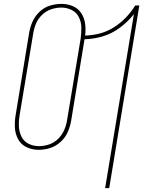

<svg xmlns="http://www.w3.org/2000/svg" viewBox="-20 -763 760 988"><path d="M521 205H542L697 -735H676Q655 -701 627 -672Q599 -643 564.5 -621.5Q530 -600 492.5 -590.5Q455 -581 418 -580Q422 -611 418 -641Q414 -671 398 -695.5Q382 -720 354.5 -731.5Q327 -743 296 -743Q267 -743 237 -734Q207 -725 183.5 -702.5Q160 -680 147.5 -652Q135 -624 130 -594L61 -174Q55 -141 56.5 -108Q58 -75 73 -47Q88 -19 117 -5.5Q146 8 179 8Q209 8 238.5 -1.5Q268 -11 292 -33Q316 -55 328.5 -83.5Q341 -112 346 -141L415 -561Q462 -562 509 -576Q556 -590 597 -620.5Q638 -651 669 -690ZM180 -11Q151 -11 126.5 -23.5Q102 -36 90 -61Q78 -86 77 -114.5Q76 -143 81 -171L151 -591Q155 -617 165.5 -642Q176 -667 197 -687Q218 -707 244 -715.5Q270 -724 296 -724Q324 -724 349 -711.5Q374 -699 386 -674.5Q398 -650 398.5 -621.5Q399 -593 395 -564L325 -144Q321 -118 310 -93Q299 -68 278.5 -48Q258 -28 232 -19.5Q206 -11 180 -11Z"/></svg>

Font: Iosevka Sparkle Thin Oblique
Style: Regular
Weight: 100
Italic angle: -9°
Designer: Belleve Invis
Foundry: Belleve Invis
Version: Version 4.5.0; ttfautohint (v1.8.3)